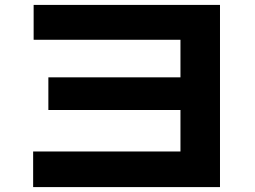

<svg xmlns="http://www.w3.org/2000/svg" viewBox="-20 -752 1040 782"><path d="M115 10V-135H715V-304H177V-437H715V-590H117V-732H876V10Z"/></svg>

Font: Murecho
Style: Bold
Weight: 700
Designer: Neil Summerour
Foundry: Positype
Version: Version 1.010; ttfautohint (v1.8.3)